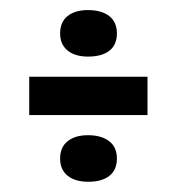

<svg xmlns="http://www.w3.org/2000/svg" viewBox="-20 -490 351 381"><path d="M38 -261.7V-337.7H272.7V-261.7ZM154.7 -377.7Q129 -377.7 114.2 -389.7Q99.3 -401.7 99.3 -423.7Q99.3 -446.3 114.2 -458.2Q129 -470 154.7 -470Q181.3 -470 196.7 -458.2Q212 -446.3 212 -423.7Q212 -401 197 -389.3Q182 -377.7 154.7 -377.7ZM155.7 -129.3Q129 -129.3 114.2 -141.3Q99.3 -153.3 99.3 -175.3Q99.3 -198 114.2 -209.8Q129 -221.7 154.7 -221.7Q181.3 -221.7 196.7 -209.8Q212 -198 212 -175.3Q212 -152.7 197 -141Q182 -129.3 155.7 -129.3Z"/></svg>

Font: Bricolage Grotesque 96pt ExtraBold Condensed
Style: Regular
Weight: 800
Width: 3
Version: Version 1.001;gftools[0.9.33.dev8+g029e19f]